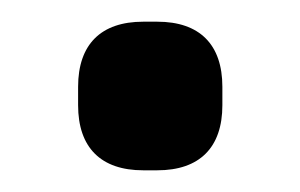

<svg xmlns="http://www.w3.org/2000/svg" viewBox="-20 -158 277 177"><path d="M125 -1C164 -1 185 -22 185 -61V-78C185 -117 164 -138 125 -138H112C73 -138 52 -117 52 -78V-61C52 -22 73 -1 112 -1Z"/></svg>

Font: Hotpoint
Style: Bold
Weight: 700
Designer: Andrew Paglinawan, Luciano Perondi, Riccardo Olocco
Foundry: CAST Cooperativa Anonima Servizi Tipografici
Version: Version 1.000;PS 2.1;hotconv 16.6.51;makeotf.lib2.5.65220